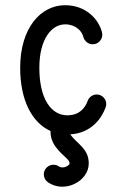

<svg xmlns="http://www.w3.org/2000/svg" viewBox="-20 -516 465 734"><path d="M315.4 -130.9C305.7 -104 284.2 -75.2 237.3 -75.2C175.8 -75.2 130.4 -137.7 130.4 -256.8C130.4 -368.2 178.2 -422.9 229 -422.9C269 -422.9 293 -397.9 298.8 -374.5C302.7 -358.9 317.4 -346.7 334.5 -346.7C354.5 -346.7 371.1 -363.3 371.1 -383.3C371.1 -386.2 370.6 -389.6 370.1 -392.1C357.4 -442.9 308.1 -496.1 229 -496.1C135.3 -496.1 57.1 -408.7 57.1 -256.8C57.1 -133.3 102.1 -46.9 173.3 -15.1C172.4 8.3 180.2 28.8 194.3 47.4C222.7 84 246.1 92.8 246.1 108.9C246.1 116.2 221.2 131.3 205.1 120.1C198.7 115.7 191.9 113.8 184.1 113.8C164.1 113.8 147.5 130.4 147.5 150.4C147.5 163.1 153.3 173.8 163.1 180.7C227.1 225.1 319.3 176.8 319.3 108.9C319.3 53.7 277.8 35.6 252 2.4C250.5 0.5 250 -0.5 249 -2.4C329.6 -7.3 368.7 -64 383.8 -105.5C385.3 -109.4 386.2 -113.8 386.2 -118.2C386.2 -138.2 369.6 -154.8 349.6 -154.8C334 -154.8 320.3 -144.5 315.4 -130.9Z"/></svg>

Font: Velvelyne
Style: Regular
Weight: 400
Designer: Manon Van der Borght et Mariel Nils
Foundry: Velvetyne
Version: Version 1.070;Glyphs 3.3.1 (3343)